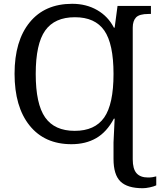

<svg xmlns="http://www.w3.org/2000/svg" viewBox="-20 -745 848 1005"><path d="M580.1 -124H576.2Q538.6 -53.7 483.6 -22Q428.7 9.8 354 9.8Q213.4 9.8 134.8 -88.1Q56.2 -186 56.2 -358.9Q56.2 -530.8 135.3 -627.9Q214.4 -725.1 357.9 -725.1Q431.6 -725.1 488.8 -692.1Q545.9 -659.2 576.2 -600.1H580.1L595.2 -713.9H770V-671.9H756.8Q709.5 -671.9 692.1 -653.8Q674.8 -635.7 674.8 -600.1V88.9Q674.8 139.2 694.6 161.6Q714.4 184.1 754.9 184.1Q767.1 184.1 777.3 182.6Q787.6 181.2 797.9 178.2V225.1Q786.1 231 764.6 235.6Q743.2 240.2 727.1 240.2Q646.5 240.2 610.4 204.8Q574.2 169.4 574.2 86.9V0ZM371.1 -60.1Q476.6 -60.1 525.4 -129.9Q574.2 -199.7 574.2 -357.9Q574.2 -515.6 525.9 -585.2Q477.5 -654.8 372.1 -654.8Q266.1 -654.8 216.6 -585.2Q167 -515.6 167 -357.9Q167 -200.7 216.3 -130.4Q265.6 -60.1 371.1 -60.1Z"/></svg>

Font: Noto Serif
Style: Regular
Weight: 400
Designer: Monotype Design team
Foundry: Monotype Imaging Inc.
Version: Version 1.02